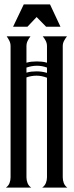

<svg xmlns="http://www.w3.org/2000/svg" viewBox="-20 -848 333 868"><path d="M6.8 0Q18.6 -8.3 23.2 -20.8Q27.8 -33.2 27.8 -46.4V-639.6Q27.8 -652.3 22.5 -663.3Q17.1 -674.3 10.3 -683.6H117.7Q110.4 -674.3 105 -663.3Q99.6 -652.3 99.6 -639.6V-564.5Q111.3 -567.9 122.8 -569.1Q134.3 -570.3 147 -570.3Q158.2 -570.3 169.7 -569.1Q181.2 -567.9 192.4 -564.5V-639.6Q192.4 -652.3 186.8 -663.3Q181.2 -674.3 173.3 -683.6H282.7Q275.4 -674.3 269.5 -663.3Q263.7 -652.3 263.7 -639.6V-46.4Q263.7 -33.2 268.3 -20.8Q272.9 -8.3 284.2 0H170.9Q182.6 -8.3 187.5 -20.8Q192.4 -33.2 192.4 -46.4V-496.6Q168.5 -505.9 145 -505.9Q133.3 -505.9 122.1 -503.9Q110.8 -502 99.6 -498V-46.4Q99.6 -33.2 104.5 -20.5Q109.4 -7.8 121.1 0ZM192.4 -542.5Q170.4 -550.8 147 -550.8Q134.3 -550.8 122.8 -548.6Q111.3 -546.4 99.6 -542.5V-519.5Q110.8 -522.9 122.6 -524.2Q134.3 -525.4 146 -525.4Q168.9 -525.4 192.4 -518.6ZM253.4 -727.1H188.5L145.5 -771L104 -727.1H39.1L87.4 -828.1H206.1Z"/></svg>

Font: XAYAX
Style: Regular
Weight: 400
Designer: Peter Wiegel
Foundry: Peter Wiegel
Version: Version 1.000 2009 initial release